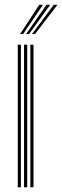

<svg xmlns="http://www.w3.org/2000/svg" viewBox="-20 -788 262 808"><path d="M107.8 0V-600H121V0ZM54.8 0V-600H68V0ZM81.2 0V-600H94.5V0ZM64.8 -645 145 -767.8H160.8L77.5 -645ZM114.8 -645 206.2 -767.8H221.8L127.5 -645ZM89.8 -645 175.5 -767.8H191.2L102.5 -645Z"/></svg>

Font: Big Shoulders Inline Display Thin
Style: Regular
Weight: 400
Version: Version 2.002